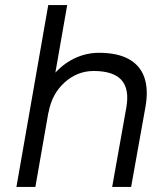

<svg xmlns="http://www.w3.org/2000/svg" viewBox="-20 -740 666 760"><path d="M171 -720H246L120 0H45ZM372 -531Q444 -531 489 -506.5Q534 -482 551 -434.5Q568 -387 556 -318L499 0H424L480 -314Q493 -388 460.5 -423.5Q428 -459 351 -459Q286 -459 235.5 -413.5Q185 -368 172 -294L157 -399Q203 -468 257 -499.5Q311 -531 372 -531Z"/></svg>

Font: Fixel Italic Variable 20240409 Display Thin
Style: Italic
Weight: 100
Italic angle: -10°
Designer: AlfaBravo + MacPaw
Foundry: Kyrylo Tkachov, Marchela Mozhyna, Serhii Makarenko, Maria Weinstein, Zakhar Kryvoshyya
Version: Version 1.211;Glyphs 3.2 (3225)